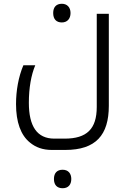

<svg xmlns="http://www.w3.org/2000/svg" viewBox="-20 -555 682 1018"><path d="M308 -436C336 -436 354 -455 354 -486C354 -517 335 -535 308 -535C279 -535 262 -518 262 -486C262 -453 279 -436 308 -436ZM254 240H326C488 240 557 161 557 6V-482H493V12C493 129 440 180 323 180H268C176 180 133 114 133 -10C133 -88 145 -157 167 -209H104C78 -148 65 -75 65 -3C65 92 90 162 139 201C169 226 207 240 254 240ZM312 443C342 443 358 424 358 394C358 365 342 345 312 345C283 345 266 362 266 394C266 426 283 443 312 443Z"/></svg>

Font: Noto Kufi Arabic Light
Style: Regular
Weight: 300
Designer: Monotype Design Team, David Williams, Khaled Hosny
Foundry: Google LLC
Version: Version 2.109